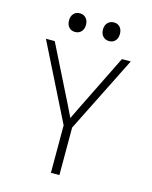

<svg xmlns="http://www.w3.org/2000/svg" viewBox="-133 -1006 867 1093"><g transform="rotate(15 300.0 -460.0)"><path d="M275 0V-280L50 -730H102L267 -400L301 -330L335 -400L498 -730H550L325 -280V0ZM150 -865Q150 -890 163.5 -905Q177 -920 200 -920Q222 -920 236 -905Q250 -890 250 -865Q250 -840 236 -825Q222 -810 200 -810Q177 -810 163.5 -825Q150 -840 150 -865ZM350 -865Q350 -890 364 -905Q378 -920 401 -920Q423 -920 436.5 -905Q450 -890 450 -865Q450 -840 436.5 -825Q423 -810 401 -810Q378 -810 364 -825Q350 -840 350 -865Z"/></g></svg>

Font: JetBrains Mono Extra Light
Style: Regular
Weight: 200
Monospace: yes
Designer: Philipp Nurullin, Konstantin Bulenkov
Foundry: JetBrains
Version: 2.002